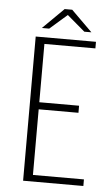

<svg xmlns="http://www.w3.org/2000/svg" viewBox="-52 -748 450 784"><g transform="rotate(5 173.0 -356.5)"><path d="M73 0V-591H320V-564H111V-325H274V-296H111V-27H320V0ZM95 -628 181 -713H212L298 -628H269L196 -690L125 -628Z"/></g></svg>

Font: Alumni Sans Thin ExtraLight
Style: Regular
Weight: 250
Version: Version 1.018